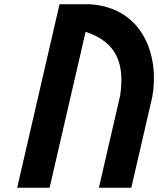

<svg xmlns="http://www.w3.org/2000/svg" viewBox="-20 -880 742 900"><path d="M212.5 0 381.3 -731C531 -681.4 564.1 -577.2 543.5 -433.2L443.5 0H595.5L693.9 -426.2L693.9 -426.4C726.5 -602.4 662.1 -840.9 404.1 -860L403.8 -860H259L60.5 0Z"/></svg>

Font: Stormning
Style: BoldObl
Weight: 400
Designer: Robert Jablonski, Mew Too
Foundry: Cannot Into Space Fonts
Version: Version 0.90